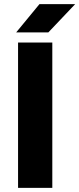

<svg xmlns="http://www.w3.org/2000/svg" viewBox="-20 -905 382 925"><path d="M67 -700H232V0H67ZM170 -885H342L213 -749H58Z"/></svg>

Font: Oak Sans ExtraBold
Style: Regular
Weight: 800
Designer: Erik Kennedy, Walven
Foundry: Erik Kennedy, Walven
Version: Version 1.000